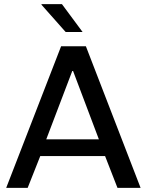

<svg xmlns="http://www.w3.org/2000/svg" viewBox="-20 -910 711 930"><path d="M10 0 276 -686H396L661 0H549L489 -154H175L114 0ZM204 -235H459L334 -566H330ZM298 -755 181 -887V-890H280L380 -755Z"/></svg>

Font: Chivo Medium
Style: Regular
Weight: 400
Version: Version 2.002